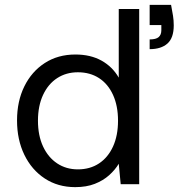

<svg xmlns="http://www.w3.org/2000/svg" viewBox="-20 -757 744 789"><path d="M289 12Q218 12 164 -23.5Q110 -59 80 -121Q50 -183 50 -262Q50 -341 80 -402Q110 -463 164 -498Q218 -533 290 -533Q352 -533 397 -508Q442 -483 468 -438V-720H552V0H476L468 -84Q453 -59 428.5 -37Q404 -15 369.5 -1.5Q335 12 289 12ZM300 -61Q350 -61 387 -85.5Q424 -110 444.5 -155Q465 -200 465 -261Q465 -322 444.5 -367Q424 -412 387 -436Q350 -460 300 -460Q252 -460 215 -436Q178 -412 157 -367Q136 -322 136 -261Q136 -200 157 -155Q178 -110 215 -85.5Q252 -61 300 -61ZM595 -555V-595Q621 -595 632 -604.5Q643 -614 643 -633V-654H595V-737H683Q688 -711 691 -692Q694 -673 694 -653Q694 -601 668 -578Q642 -555 595 -555Z"/></svg>

Font: DM Sans 10pt
Style: Regular
Weight: 400
Version: Version 4.004;gftools[0.9.30]